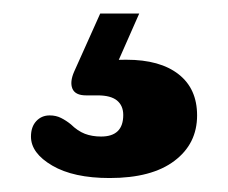

<svg xmlns="http://www.w3.org/2000/svg" viewBox="-20 -29 331 279"><path d="M125.6 -9.3H182.3L145.1 75L104.5 65.4Q116.1 61.4 130.1 59.6Q144.1 57.8 163.7 57.8Q212.6 57.8 239.5 78.9Q266.4 99.9 266.4 138.7Q266.4 180 233.4 204.8Q200.5 229.7 139.3 229.7Q86.8 229.7 55.9 211.6Q25 193.5 25 169.5Q25 155.3 32.7 147Q40.4 138.7 52.2 138.7Q61.4 138.7 68.7 142.4Q76.1 146.1 83 151.7Q92.8 161.3 103.3 165.4Q113.8 169.4 126.9 169.4Q159.1 169.4 159.1 138.1Q159.1 124.5 150 117Q140.9 109.6 121.9 109.6H105.1Q89.3 109.6 85.2 99.8Q81.2 90 87.8 75Z"/></svg>

Font: Fraunces SuperSoft Wonky
Style: Regular
Weight: 900
Version: Version 1.000;[b76b70a41]